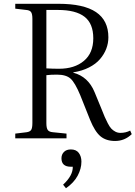

<svg xmlns="http://www.w3.org/2000/svg" viewBox="-20 -734 719 1019"><path d="M590.8 14.2Q543 14.2 513.2 -10.7Q483.4 -35.6 458 -98.1L405.8 -229Q377.9 -295.9 354.2 -316.9Q330.6 -337.9 282.2 -337.9Q250 -337.9 226.1 -335V-80.1Q226.1 -54.7 233.4 -44.2Q240.7 -33.7 261.2 -32.2L333 -24.9V0H61V-24.9L121.1 -32.2Q139.2 -34.7 145.5 -44.7Q151.9 -54.7 151.9 -82V-633.8Q151.9 -659.7 145 -669.7Q138.2 -679.7 119.1 -681.2L61 -688V-713.9H290Q424.3 -713.9 489.7 -669.7Q555.2 -625.5 555.2 -536.1Q555.2 -504.4 543.9 -475.1Q532.7 -445.8 510.7 -420.2Q488.8 -394.5 452.4 -376Q416 -357.4 369.1 -350.1V-348.1Q447.8 -327.6 481.9 -245.1L518.1 -157.2Q529.3 -128.9 535.6 -114Q542 -99.1 552 -79.8Q562 -60.5 570.8 -51.3Q579.6 -42 592 -35.4Q604.5 -28.8 619.1 -28.8Q647.5 -28.8 670.9 -41L679.2 -22Q641.6 14.2 590.8 14.2ZM293 -369.1Q375.5 -369.1 425.3 -410.9Q475.1 -452.6 475.1 -530.8Q475.1 -608.9 428.7 -645Q382.3 -681.2 287.1 -681.2H226.1V-371.1Q260.3 -369.1 293 -369.1ZM330.1 265.1 314.9 246.1Q367.7 197.3 366.2 150.9H356Q306.2 150.9 306.2 106Q306.2 85.9 319.3 72.5Q332.5 59.1 356 59.1Q384.3 59.1 398.2 77.6Q412.1 96.2 412.1 124Q412.1 161.1 392.3 198.2Q372.6 235.4 330.1 265.1Z"/></svg>

Font: Literata Light
Style: Regular
Weight: 300
Designer: Latin by Veronika Burian and Jose Scaglione. Greek by Irene Vlachou. Cyrillic by Vera Evstafieva.
Foundry: TypeTogether
Version: Version 3.021